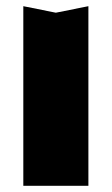

<svg xmlns="http://www.w3.org/2000/svg" viewBox="-20 -601 361 621"><path d="M160.6 -559.9 265.9 -581V0H55.4V-581Z"/></svg>

Font: Unbounded Variable
Style: Regular
Weight: 400
Designer: Luke Prowse, Jean-Baptiste Morizot, Fátima Lázaro, Florian Runge
Foundry: NaN
Version: Version 1.600;FEAKit 1.0